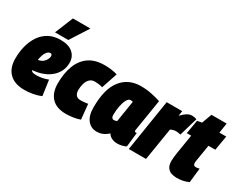

<svg xmlns="http://www.w3.org/2000/svg" viewBox="-89 -1276 2237 1775"><g transform="rotate(30 1030.0 -388.5)"><path d="M401 -24Q360 -6 314 2Q268 10 225 10Q122 10 66 -45Q10 -100 10 -201Q10 -273 27 -337.5Q44 -402 78.5 -452Q113 -502 165.5 -530.5Q218 -559 288 -559Q375 -559 420 -519.5Q465 -480 465 -416Q465 -333 409 -274Q353 -215 260 -194Q227 -187 198 -185Q205 -170 219.5 -166.5Q234 -163 258 -163Q279 -163 310.5 -168Q342 -173 378 -187ZM266 -406Q243 -406 224 -376.5Q205 -347 197 -293Q207 -294 215 -297Q248 -307 266.5 -332.5Q285 -358 286 -382Q286 -406 266 -406ZM207 -593 286 -787H473L349 -593Z M670 10Q568 10 516.5 -45Q465 -100 465 -197Q465 -306 496 -387.5Q527 -469 591.5 -514.5Q656 -560 758 -560Q796 -560 832.5 -555Q869 -550 895 -541L838 -371Q817 -378 796.5 -380.5Q776 -383 754 -383Q722 -383 701 -363Q680 -343 670 -310Q660 -277 660 -239Q660 -207 675 -187Q690 -167 724 -167Q744 -167 761.5 -168.5Q779 -170 803 -174L819 -14Q787 -2 746 4Q705 10 670 10Z M1220 10Q1149 10 1117 -40Q1091 -15 1062 -2.5Q1033 10 997 10Q937 10 899.5 -36.5Q862 -83 862 -171Q862 -368 938 -464Q1014 -560 1146 -560Q1203 -560 1260 -548.5Q1317 -537 1358 -523Q1343 -428 1333 -366.5Q1323 -305 1317 -268Q1311 -231 1308 -212.5Q1305 -194 1304 -187Q1303 -180 1303 -179Q1303 -164 1316 -164Q1318 -164 1321 -164Q1324 -164 1327 -165L1310 -12Q1295 -3 1269.5 3.5Q1244 10 1220 10ZM1115 -170 1151 -396Q1145 -398 1138.5 -399Q1132 -400 1126 -400Q1106 -400 1090 -372.5Q1074 -345 1064.5 -299.5Q1055 -254 1055 -200Q1055 -181 1063 -171.5Q1071 -162 1082 -162Q1090 -162 1099 -164.5Q1108 -167 1115 -170Z M1590 -550 1582 -497Q1617 -532 1641.5 -546Q1666 -560 1690 -560Q1703 -560 1715 -558Q1727 -556 1741 -550L1683 -354Q1671 -357 1658 -359Q1645 -361 1636 -361Q1622 -361 1608.5 -358Q1595 -355 1577 -346L1521 0H1337L1424 -550Z M1995 -170 1978 -16Q1949 -3 1918 3.5Q1887 10 1851 10Q1822 10 1795 1Q1768 -8 1750.5 -32.5Q1733 -57 1733 -104Q1733 -121 1736 -148Q1739 -175 1743 -198L1775 -395H1728L1753 -541L1802 -550L1841 -656H2003L1987 -550H2060L2033 -394H1960L1931 -217Q1930 -211 1929.5 -205Q1929 -199 1929 -194Q1929 -181 1935.5 -172.5Q1942 -164 1958 -164Q1965 -164 1973.5 -165.5Q1982 -167 1995 -170Z"/></g></svg>

Font: Georama Semi Condensed Black
Style: Italic
Weight: 900
Width: 4
Italic angle: -9°
Designer: Jean-Baptiste Levee
Foundry: Production Type
Version: Version 1.000